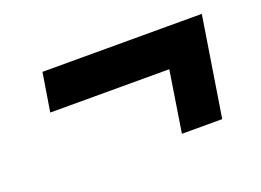

<svg xmlns="http://www.w3.org/2000/svg" viewBox="-60 -579 792 582"><g transform="rotate(-20 335.5 -287.5)"><path d="M443 -127 474 -324H90L110 -448H624L573 -127Z"/></g></svg>

Font: Nunito Sans 10pt SemiExpanded Black
Style: Italic
Weight: 900
Width: 6
Italic angle: -9°
Designer: Vernon Adams
Foundry: Vernon Adams
Version: Version 3.101;gftools[0.9.27]